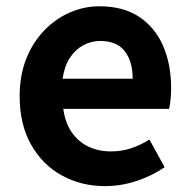

<svg xmlns="http://www.w3.org/2000/svg" viewBox="-20 -594 621 627"><path d="M323.4 13.8Q244.9 13.8 181.7 -21.2Q118.5 -56.1 81.4 -121.9Q44.2 -187.7 44.2 -279.9Q44.2 -348.1 65.8 -402.2Q87.4 -456.3 124.6 -494.8Q161.8 -533.2 208.5 -553.4Q255.3 -573.5 304.7 -573.5Q382.1 -573.5 434 -539.3Q485.9 -505.1 512.4 -444.7Q538.8 -384.4 538.8 -306.4Q538.8 -285.9 536.9 -267.6Q534.9 -249.4 532.1 -238.4H186.7Q192.9 -192.8 214.2 -162.1Q235.4 -131.4 268.1 -115.5Q300.8 -99.6 342.6 -99.6Q376.6 -99.6 407 -109.4Q437.3 -119.3 468.1 -138.2L517.6 -47.9Q476.7 -19.8 426 -3Q375.4 13.8 323.4 13.8ZM184.4 -336.9H413.3Q413.3 -393.2 387.4 -426.7Q361.6 -460.2 307.1 -460.2Q278 -460.2 252.2 -446.4Q226.4 -432.6 208.4 -405.4Q190.4 -378.2 184.4 -336.9Z"/></svg>

Font: Shanggu Sans SC VF
Style: Regular
Weight: 250
Designer: GuiWonder
Version: Version 1.021